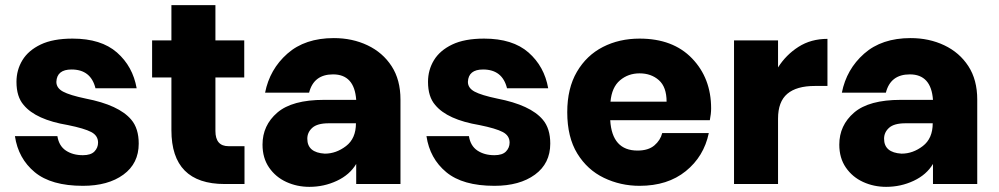

<svg xmlns="http://www.w3.org/2000/svg" viewBox="-20 -715 3880 746"><path d="M302 7Q179 7 115 -46Q51 -99 38 -186H203Q209 -148 236 -130Q263 -112 302 -112Q333 -112 347 -126.5Q361 -141 361 -161Q361 -188 334.5 -202Q308 -216 244 -229Q119 -250 72 -307Q44 -339 44 -397Q44 -443 67 -481Q90 -519 138 -542Q186 -565 262 -565Q373 -565 434.5 -511Q496 -457 511 -372H351Q333 -445 258 -445Q201 -445 199 -397Q199 -373 225 -359Q251 -345 313 -332Q442 -307 490 -250Q519 -216 519 -157Q519 -80 459.5 -36.5Q400 7 302 7Z M930 0H853Q646 0 646 -209V-414H571V-558H646V-695H817V-558H929V-414H817V-206Q817 -147 868 -147H930Z M1182 11Q1134 11 1092.5 -8Q1051 -27 1025.5 -64Q1000 -101 1000 -153Q1000 -228 1057.5 -277.5Q1115 -327 1239 -327H1364Q1357 -426 1274 -426Q1199 -426 1181 -355H1010Q1028 -446 1096.5 -506.5Q1165 -567 1277 -567Q1349 -567 1408 -539Q1467 -511 1501.5 -458Q1536 -405 1536 -328V0H1364V-78Q1339 -36 1289 -12.5Q1239 11 1182 11ZM1242 -118Q1286 -118 1324.5 -147.5Q1363 -177 1363 -236H1257Q1213 -236 1193.5 -218.5Q1174 -201 1174 -176Q1174 -122 1242 -118Z M1901 7Q1778 7 1714 -46Q1650 -99 1637 -186H1802Q1808 -148 1835 -130Q1862 -112 1901 -112Q1932 -112 1946 -126.5Q1960 -141 1960 -161Q1960 -188 1933.5 -202Q1907 -216 1843 -229Q1718 -250 1671 -307Q1643 -339 1643 -397Q1643 -443 1666 -481Q1689 -519 1737 -542Q1785 -565 1861 -565Q1972 -565 2033.5 -511Q2095 -457 2110 -372H1950Q1932 -445 1857 -445Q1800 -445 1798 -397Q1798 -373 1824 -359Q1850 -345 1912 -332Q2041 -307 2089 -250Q2118 -216 2118 -157Q2118 -80 2058.5 -36.5Q1999 7 1901 7Z M2465 7Q2391 7 2326.5 -24Q2262 -55 2223 -118.5Q2184 -182 2184 -279Q2184 -372 2221.5 -436Q2259 -500 2322.5 -532.5Q2386 -565 2465 -565Q2595 -565 2669 -488Q2743 -411 2743 -294Q2743 -273 2738 -248H2351Q2358 -130 2457 -130Q2499 -130 2522.5 -150Q2546 -170 2553 -198H2734Q2715 -107 2644.5 -50Q2574 7 2465 7ZM2570 -320Q2570 -377 2540 -403.5Q2510 -430 2465 -430Q2421 -430 2389 -403Q2357 -376 2352 -320Z M3003 0H2832V-558H3003V-453Q3034 -502 3082.5 -533Q3131 -564 3195 -564V-381H3146Q3075 -381 3039 -350.5Q3003 -320 3003 -254Z M3423 11Q3375 11 3333.5 -8Q3292 -27 3266.5 -64Q3241 -101 3241 -153Q3241 -228 3298.5 -277.5Q3356 -327 3480 -327H3605Q3598 -426 3515 -426Q3440 -426 3422 -355H3251Q3269 -446 3337.5 -506.5Q3406 -567 3518 -567Q3590 -567 3649 -539Q3708 -511 3742.5 -458Q3777 -405 3777 -328V0H3605V-78Q3580 -36 3530 -12.5Q3480 11 3423 11ZM3483 -118Q3527 -118 3565.5 -147.5Q3604 -177 3604 -236H3498Q3454 -236 3434.5 -218.5Q3415 -201 3415 -176Q3415 -122 3483 -118Z"/></svg>

Font: Ulagadi Sans
Style: Bold
Weight: 700
Designer: Ninad Kale (Devanagari), Jonny Pinhorn (Latin)
Foundry: Indian Type Foundry
Version: Version 3.01;March 29, 2020;FontCreator 12.0.0.2522 64-bit; 